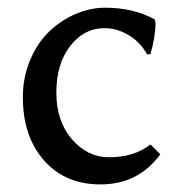

<svg xmlns="http://www.w3.org/2000/svg" viewBox="-20 -467 478 504"><path d="M253.9 -393.1Q200.7 -393.1 164.3 -346.2Q127.9 -299.3 127.9 -224.1Q127.9 -148.9 168.7 -101.6Q209.5 -54.2 266.1 -54.2Q332.5 -54.2 375 -87.9L400.9 -62Q342.8 17.1 244.1 17.1Q150.9 17.1 95.5 -45.9Q40 -108.9 40 -211.9Q40 -264.2 59.1 -309.3Q78.1 -354.5 108.9 -384Q139.6 -413.6 178.2 -430.2Q216.8 -446.8 255.9 -446.8Q330.1 -446.8 386.2 -416L388.2 -407.2Q388.2 -371.1 375 -325.2L366.2 -324.2Q347.7 -357.4 317.1 -375.2Q286.6 -393.1 253.9 -393.1Z"/></svg>

Font: Linear Smooth Low Contrast
Style: Regular
Weight: 500
Designer: Philipp H. Poll, Flanker
Foundry: Philipp H. Poll, reworked by Flanker
Version: Version 1.010 | FøM Fix